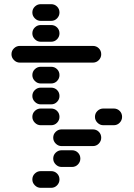

<svg xmlns="http://www.w3.org/2000/svg" viewBox="-20 -710 640 920"><path d="M235 -50Q235 -34 247 -22Q259 -10 275 -10H425Q442 -10 453.5 -22Q465 -34 465 -50Q465 -67 453.5 -78.5Q442 -90 425 -90H275Q259 -90 247 -78.5Q235 -67 235 -50ZM435 -150Q435 -134 447 -122Q459 -110 475 -110H525Q542 -110 553.5 -122Q565 -134 565 -150Q565 -167 553.5 -178.5Q542 -190 525 -190H475Q459 -190 447 -178.5Q435 -167 435 -150ZM135 -150Q135 -134 147 -122Q159 -110 175 -110H225Q242 -110 253.5 -122Q265 -134 265 -150Q265 -167 253.5 -178.5Q242 -190 225 -190H175Q159 -190 147 -178.5Q135 -167 135 -150ZM135 -250Q135 -234 147 -222Q159 -210 175 -210H225Q242 -210 253.5 -222Q265 -234 265 -250Q265 -267 253.5 -278.5Q242 -290 225 -290H175Q159 -290 147 -278.5Q135 -267 135 -250ZM135 -350Q135 -334 147 -322Q159 -310 175 -310H225Q242 -310 253.5 -322Q265 -334 265 -350Q265 -367 253.5 -378.5Q242 -390 225 -390H175Q159 -390 147 -378.5Q135 -367 135 -350ZM35 -450Q35 -434 47 -422Q59 -410 75 -410H425Q442 -410 453.5 -422Q465 -434 465 -450Q465 -467 453.5 -478.5Q442 -490 425 -490H75Q59 -490 47 -478.5Q35 -467 35 -450ZM135 -550Q135 -534 147 -522Q159 -510 175 -510H225Q242 -510 253.5 -522Q265 -534 265 -550Q265 -567 253.5 -578.5Q242 -590 225 -590H175Q159 -590 147 -578.5Q135 -567 135 -550ZM135 -650Q135 -634 147 -622Q159 -610 175 -610H225Q242 -610 253.5 -622Q265 -634 265 -650Q265 -667 253.5 -678.5Q242 -690 225 -690H175Q159 -690 147 -678.5Q135 -667 135 -650ZM135 150Q135 166 147 178Q159 190 175 190H225Q242 190 253.5 178Q265 166 265 150Q265 133 253.5 121.5Q242 110 225 110H175Q159 110 147 121.5Q135 133 135 150ZM235 50Q235 66 247 78Q259 90 275 90H325Q342 90 353.5 78Q365 66 365 50Q365 33 353.5 21.5Q342 10 325 10H275Q259 10 247 21.5Q235 33 235 50Z"/></svg>

Font: Matrix Sans Raster
Style: Regular
Weight: 400
Designer: Brad Neil
Version: Version 1.100